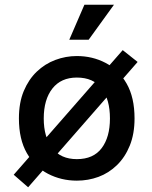

<svg xmlns="http://www.w3.org/2000/svg" viewBox="-20 -752 641 812"><path d="M38 -13 499 -540 562 -490 99 40ZM305 12Q239 12 183 -17Q127 -46 93.5 -104.5Q60 -163 60 -251Q60 -318 80.5 -367Q101 -416 135.5 -449Q170 -482 214 -498.5Q258 -515 305 -515Q371 -515 426.5 -486Q482 -457 515.5 -398.5Q549 -340 549 -251Q549 -186 529 -136.5Q509 -87 474.5 -53.5Q440 -20 396.5 -4Q353 12 305 12ZM305 -79Q375 -79 410 -125.5Q445 -172 445 -251Q445 -331 410 -377.5Q375 -424 305 -424Q238 -424 201.5 -377.5Q165 -331 165 -251Q165 -172 201 -125.5Q237 -79 305 -79ZM355 -584H273L337 -732H462Z"/></svg>

Font: Inclusive Sans Medium
Style: Regular
Weight: 500
Designer: Olivia King
Foundry: Olivia King
Version: Version 2.004